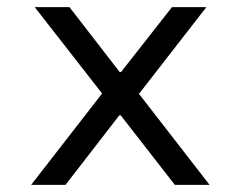

<svg xmlns="http://www.w3.org/2000/svg" viewBox="-20 -516 672 536"><path d="M67 0 265 -255 77 -496H174L314 -315H318L460 -496H556L368 -254L565 0H468L317 -194H313L163 0Z"/></svg>

Font: Atkinson Hyperlegible Mono ExtraLight
Style: Regular
Weight: 400
Monospace: yes
Version: Version 2.001